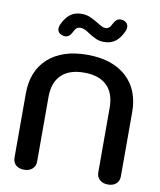

<svg xmlns="http://www.w3.org/2000/svg" viewBox="-101 -1024 929 1113"><g transform="rotate(10 364.0 -467.5)"><path d="M51 -50V-427Q51 -560 134 -635Q217 -710 364 -710Q511 -710 594 -635Q677 -560 677 -427V-50Q677 -22 659 -6Q641 10 611 10Q581 10 562.5 -6.5Q544 -23 544 -50V-430Q544 -515 498 -560Q452 -605 364 -605Q276 -605 230 -560Q184 -515 184 -430V-50Q184 -23 165.5 -6.5Q147 10 117 10Q87 10 69 -6Q51 -22 51 -50ZM172 -831Q172 -844 177 -854Q195 -895 222 -916.5Q249 -938 291 -938Q318 -938 340 -928.5Q362 -919 390 -902Q394 -900 404.5 -893.5Q415 -887 423 -884Q431 -881 438 -881Q451 -881 460 -888Q469 -895 477 -913Q493 -945 518 -945Q538 -945 550.5 -934.5Q563 -924 563 -907Q563 -894 558 -884Q540 -843 513 -821.5Q486 -800 444 -800Q419 -800 399 -808.5Q379 -817 354 -833Q337 -845 324 -851Q311 -857 297 -857Q284 -857 275 -850Q266 -843 258 -825Q242 -793 217 -793Q209 -793 200 -796Q187 -800 179.5 -809Q172 -818 172 -831Z"/></g></svg>

Font: Kodchasan
Style: Bold
Weight: 700
Designer: Katatrad Aksorn Co.,Ltd.
Foundry: Cadson Demak Co.,Ltd.
Version: Version 1.000; ttfautohint (v1.6)